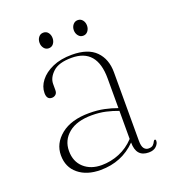

<svg xmlns="http://www.w3.org/2000/svg" viewBox="-112 -659 673 752"><g transform="rotate(-20 225.0 -283.0)"><path d="M53 -98Q53 -147.5 95.5 -181.8Q138 -216 213 -216Q247.5 -216 275.8 -210Q304 -204 328 -195V-319Q328 -443 222.5 -443Q169 -443 144.5 -420.2Q120 -397.5 120 -371.5V-346Q120 -333.5 113.2 -327.8Q106.5 -322 97.5 -322Q76 -322 76 -349.5Q76 -376 94.5 -400Q113 -424 147 -439Q181 -454 227.5 -454Q294.5 -454 327 -421Q359.5 -388 359.5 -333V-47.5Q359.5 -24.5 366.8 -15.2Q374 -6 385.5 -6Q398.5 -6 404.5 -12Q410.5 -18 413.5 -25Q416 -30 419.5 -30Q423.5 -30 423.5 -24Q423.5 -12.5 412.5 -1.8Q401.5 9 381 9Q328.5 9 328.5 -51.5Q269 9 180 9Q123 9 88 -19.8Q53 -48.5 53 -98ZM88.5 -103Q88.5 -59 117 -33.2Q145.5 -7.5 191 -7.5Q228.5 -7.5 264.2 -22Q300 -36.5 328 -66.5V-183.5Q304.5 -192.5 278 -198.5Q251.5 -204.5 220.5 -204.5Q157 -204.5 122.8 -176.2Q88.5 -148 88.5 -103ZM152 -508.5Q140 -508.5 132.5 -518.2Q125 -528 125 -541Q125 -554.5 132.5 -564Q140 -573.5 152 -573.5Q165 -573.5 172.2 -564Q179.5 -554.5 179.5 -541Q179.5 -528 172.2 -518.2Q165 -508.5 152 -508.5ZM295.5 -508.5Q283.5 -508.5 275.8 -518.2Q268 -528 268 -541Q268 -554.5 275.8 -564Q283.5 -573.5 295.5 -573.5Q308 -573.5 315.5 -564Q323 -554.5 323 -541Q323 -528 315.5 -518.2Q308 -508.5 295.5 -508.5Z"/></g></svg>

Font: Fraunces 72pt S000 Thin
Style: Regular
Weight: 100
Version: Version 1.000; ttfautohint (v1.8.3)